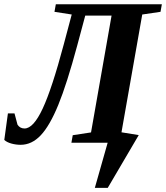

<svg xmlns="http://www.w3.org/2000/svg" viewBox="-54 -675 785 908"><path d="M43.5 9.8Q21.5 9.8 0 3.9Q-21.5 -2 -33.7 -13.2L-16.6 -138.7H14.6L28.8 -85.4Q40.5 -67.4 62 -67.4Q104 -67.4 147.9 -161.6Q191.9 -255.9 247.6 -465.3L285.2 -606.4L203.6 -619.1L210 -654.8H711.4L705.1 -619.1L618.7 -606.4L520.5 -49.3L602.1 -36.1L455.6 213.4H394.5L455.1 0H283.7L290 -35.6L376.5 -48.8L473.6 -601.1H349.1L311 -459Q262.2 -277.8 221.7 -179Q181.2 -80.1 138.7 -35.2Q96.2 9.8 43.5 9.8Z"/></svg>

Font: Liberation Serif
Style: Bold Italic
Weight: 700
Italic angle: -16.333°
Designer: Steve Matteson
Foundry: Ascender Corporation
Version: Version 2.1.5